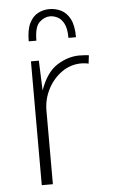

<svg xmlns="http://www.w3.org/2000/svg" viewBox="-53 -780 484 816"><g transform="rotate(-5 188.5 -371.5)"><path d="M91.8 0V-528.3H125.5L130.4 -400.9Q157.7 -477.5 204.3 -506.3Q251 -535.2 298.3 -535.2Q311 -535.2 321.5 -534.4Q332 -533.7 339.4 -532.7L335 -497.1Q328.6 -499 319.8 -500Q311 -501 304.7 -501Q258.3 -501 220.7 -474.4Q183.1 -447.8 161.1 -405Q139.2 -362.3 139.2 -313.5V0ZM89.8 -613.8Q89.8 -663.6 104 -691.7Q118.2 -719.7 140.9 -731.2Q163.6 -742.7 189 -742.7Q215.3 -742.7 238.8 -731.2Q262.2 -719.7 276.9 -691.7Q291.5 -663.6 291.5 -613.8H259.3Q259.3 -652.8 248.5 -674.1Q237.8 -695.3 221.4 -703.6Q205.1 -711.9 189 -711.9Q165 -711.9 143.8 -692.1Q122.6 -672.4 122.6 -613.8Z"/></g></svg>

Font: Comme Thin
Style: Regular
Weight: 250
Version: Version 1.000;gftools[0.9.27]